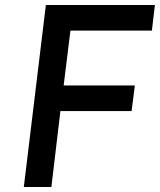

<svg xmlns="http://www.w3.org/2000/svg" viewBox="-20 -746 638 766"><path d="M163 -726H598L586 -624H261L234 -405H518L505 -303H221L185 0H75Z"/></svg>

Font: Josefin Sans Medium
Style: Italic
Weight: 500
Italic angle: -7°
Designer: Santiago Orozco
Foundry: Typemade
Version: Version 2.000